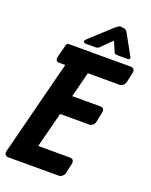

<svg xmlns="http://www.w3.org/2000/svg" viewBox="-176 -982 839 1068"><g transform="rotate(20 243.0 -448.0)"><path d="M339.4 -811 280.3 -752Q270.5 -742.2 259.8 -741.2Q256.8 -741.2 252.9 -741.2H197.3Q184.1 -741.2 184.1 -751Q184.6 -757.3 191.4 -763.7L321.3 -882.8Q337.9 -896.5 346.2 -896.5Q347.2 -896.5 348.6 -896.5L366.2 -895.5Q379.9 -894 388.7 -879.4Q389.2 -878.4 389.6 -877.9L456.1 -757.8Q462.9 -747.1 454.1 -742.7Q450.7 -741.2 446.3 -741.2H385.7Q371.6 -741.2 367.7 -747.6Q366.7 -749.5 365.2 -752ZM227.1 -441.4H393.6Q420.4 -440.9 414.1 -410.2L402.3 -352.5Q400.9 -346.7 397.5 -340.8Q386.7 -325.2 371.1 -325.2H197.8L144 -116.2H331.1Q359.9 -115.7 353.5 -85L340.8 -27.3Q339.4 -21.5 335.4 -15.6Q324.2 0 307.6 0H7.8Q1.5 0 -3.9 -2.9Q-16.6 -11.2 -11.7 -30.3L131.3 -590.8H96.7Q92.8 -590.8 89.4 -591.3Q69.8 -594.7 78.1 -626L93.8 -687.5Q95.7 -696.3 98.4 -701.7Q101.1 -707 113.3 -707H475.6Q504.4 -706.5 498 -675.8L485.4 -618.2Q483.9 -612.3 480 -606.4Q468.8 -590.8 452.1 -590.8H265.1Z"/></g></svg>

Font: Allan
Style: Bold
Weight: 700
Version: Version 1.005